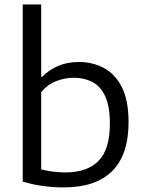

<svg xmlns="http://www.w3.org/2000/svg" viewBox="-20 -828 646 858"><path d="M264.5 9.5Q218 9.5 171.2 3Q124.5 -3.5 81.5 -16.5V-808H164V-485H169Q197 -514.5 238.5 -532.8Q280 -551 333 -551Q394 -551 444.5 -524Q495 -497 524.8 -438Q554.5 -379 554.5 -282Q554.5 -136 481 -63.2Q407.5 9.5 264.5 9.5ZM271.5 -57.5Q370 -57.5 420.5 -109.2Q471 -161 471 -275Q471 -353 450 -398Q429 -443 392.5 -461.8Q356 -480.5 309.5 -480.5Q269 -480.5 230.5 -465.2Q192 -450 164 -416V-71.5Q185 -65.5 212.8 -61.5Q240.5 -57.5 271.5 -57.5Z"/></svg>

Font: Encode Sans SmExp
Style: Regular
Weight: 400
Width: 6
Designer: Multiple Designers
Foundry: Impallari Type
Version: Version 3.002; ttfautohint (v1.8.3) -l 8 -r 50 -G 200 -x 14 